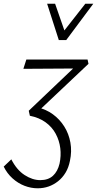

<svg xmlns="http://www.w3.org/2000/svg" viewBox="-68 -726 523 1035"><path d="M135 289Q99 289 64 275.5Q29 262 -0.5 235.5Q-30 209 -48 172L-7 133Q22 190 64.5 217.5Q107 245 149 245Q192 245 217.5 221.5Q243 198 253 156Q262 114 257 73Q252 32 232.5 -4.5Q213 -41 178 -66.5Q143 -92 93 -102L87 -129L356 -385L372 -357L58 -355L74 -405H404L409 -382L136 -124L134 -147Q180 -137 217 -110Q254 -83 278.5 -44Q303 -5 311.5 42.5Q320 90 309 141Q302 177 285.5 204.5Q269 232 245 251Q221 270 193.5 279.5Q166 289 135 289ZM249 -510 265 -544 392 -706H435L289 -510ZM249 -510 186 -706H229L285 -545L289 -510Z"/></svg>

Font: Ysabeau Office Light
Style: Italic
Weight: 300
Italic angle: -12°
Designer: Christian Thalmann (Catharsis Fonts)
Version: Version 2.001;gftools[0.9.30]; featfreeze: tnum,lnum,ss02